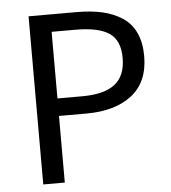

<svg xmlns="http://www.w3.org/2000/svg" viewBox="-49 -701 665 746"><g transform="rotate(-5 283.5 -328.0)"><path d="M89.8 0V-655.8H276.9Q334 -655.8 377.7 -645.8Q421.4 -635.7 455.1 -613.5Q488.8 -591.3 506.3 -553.5Q523.9 -515.6 523.9 -462.9Q523.9 -361.8 458.5 -310.8Q393.1 -259.8 280.8 -259.8H173.8V0ZM173.8 -328.1H271Q356.9 -328.1 398.4 -360.8Q439.9 -393.6 439.9 -462.9Q439.9 -531.7 398.2 -559.8Q356.4 -587.9 267.1 -587.9H173.8Z"/></g></svg>

Font: Source Sans Pro
Style: Regular
Weight: 400
Designer: Paul D. Hunt
Foundry: Adobe Systems Incorporated
Version: Version 3.006;hotconv 1.0.111;makeotfexe 2.5.65597